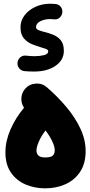

<svg xmlns="http://www.w3.org/2000/svg" viewBox="-20 -942 489 1038"><path d="M9.3 -118.2Q9.3 -179.2 36.6 -241.9Q64 -304.7 109.9 -359.4Q94.2 -382.3 95.5 -410.9Q96.7 -439.5 115.2 -461.4Q137.7 -487.3 172.6 -490Q207.5 -492.7 233.4 -470.2Q291.5 -419.9 339.1 -363.3Q386.7 -306.6 414.8 -246.3Q442.9 -186 442.9 -125.5Q442.9 -57.1 412.8 -12.5Q382.8 32.2 333.3 54.2Q283.7 76.2 224.6 76.2Q166.5 76.2 117.4 54.9Q68.4 33.7 38.8 -9.5Q9.3 -52.7 9.3 -118.2ZM177.2 -128.9Q177.2 -111.8 187.7 -101.3Q198.2 -90.8 224.6 -90.8Q254.9 -90.8 265.4 -100.8Q275.9 -110.8 275.9 -129.9Q275.9 -148.4 263.4 -176Q251 -203.6 226.1 -236.8Q202.1 -205.1 189.7 -175.8Q177.2 -146.5 177.2 -128.9ZM316.9 -874.5Q314.9 -857.4 302.2 -846.4Q289.6 -835.4 272.5 -837.4Q262.2 -838.9 252.4 -838.9Q220.2 -838.9 197.5 -826.9Q174.8 -814.9 174.8 -795.4Q174.8 -784.7 188 -779.3Q201.2 -773.9 220.7 -769Q243.2 -763.7 267.3 -754.2Q291.5 -744.6 308.3 -724.6Q325.2 -704.6 325.2 -667Q325.2 -617.2 280.3 -586.2Q235.4 -555.2 164.1 -555.2Q147.9 -555.2 134.8 -555.9Q121.6 -556.6 111.3 -557.6Q94.2 -559.6 83.5 -573Q72.8 -586.4 74.7 -604Q77.1 -622.1 90.6 -632.8Q104 -643.6 121.6 -641.1Q131.3 -640.1 142.8 -639.2Q154.3 -638.2 166.5 -638.2Q194.3 -638.2 217.5 -643.8Q240.7 -649.4 240.7 -664.6Q240.7 -672.4 229.2 -677Q217.8 -681.6 200.7 -686.5Q178.7 -692.9 153.1 -703.1Q127.4 -713.4 109.1 -734.6Q90.8 -755.9 90.8 -794.4Q90.8 -830.1 112.5 -858.9Q134.3 -887.7 170.9 -904.8Q207.5 -921.9 252.4 -921.9Q263.2 -921.9 279.8 -920.4Q296.9 -918.9 307.9 -905.8Q318.8 -892.6 316.9 -874.5Z"/></svg>

Font: Mikhak Black
Style: Regular
Weight: 900
Designer: Amin Abedi
Version: Version 3.3